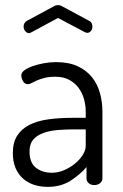

<svg xmlns="http://www.w3.org/2000/svg" viewBox="-20 -721 478 748"><path d="M102 -595Q100 -594 97.5 -593Q95 -592 93 -592Q85 -592 78.5 -599.5Q72 -607 72 -618Q72 -624 75 -630Q78 -636 85 -640L189 -696Q197 -701 206 -701Q215 -701 223 -696L327 -640Q334 -637 337 -630.5Q340 -624 340 -617Q340 -607 334 -600Q328 -593 320 -593Q318 -593 315 -594Q312 -595 310 -596L206 -651ZM198 -479Q248 -479 282.5 -463Q317 -447 338.5 -420Q360 -393 369.5 -358Q379 -323 379 -286V-26Q379 -15 370 -7.5Q361 0 347 0Q334 0 325.5 -7.5Q317 -15 317 -26V-70Q291 -40 254 -16.5Q217 7 166 7Q137 7 112.5 -1Q88 -9 69.5 -25.5Q51 -42 40.5 -66.5Q30 -91 30 -125Q30 -166 47 -192.5Q64 -219 94.5 -234.5Q125 -250 168 -256Q211 -262 263 -262H314V-286Q314 -310 307.5 -334Q301 -358 287 -377.5Q273 -397 250.5 -409.5Q228 -422 196 -422Q171 -422 153.5 -417.5Q136 -413 123.5 -407.5Q111 -402 103 -397.5Q95 -393 89 -393Q76 -393 69.5 -405Q63 -417 63 -428Q63 -438 75 -447Q87 -456 106.5 -463Q126 -470 150 -474.5Q174 -479 198 -479ZM314 -217H272Q237 -217 205.5 -214.5Q174 -212 149 -203Q124 -194 109.5 -177Q95 -160 95 -131Q95 -87 120 -67.5Q145 -48 182 -48Q206 -48 229.5 -58Q253 -68 272 -83.5Q291 -99 302.5 -117.5Q314 -136 314 -153Z"/></svg>

Font: Dosis
Style: Book
Weight: 400
Designer: EdgarTolentino, PabloImpallari, IginoMarini
Foundry: EdgarTolentino, PabloImpallari, IginoMarini
Version: Version 1.007